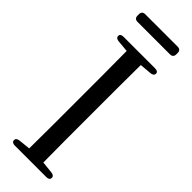

<svg xmlns="http://www.w3.org/2000/svg" viewBox="-278 -862 865 865"><g transform="rotate(45 154.5 -430.0)"><path d="M31 -827V-818C31 -805 38 -798 51 -798H258C271 -798 278 -805 278 -818V-827C278 -840 271 -847 258 -847H51C38 -847 31 -840 31 -827ZM54 -13H255C268 -13 275 -19 275 -28C275 -37 268 -43 256 -44L199 -50C198 -144 198 -239 198 -335V-385C198 -481 198 -577 199 -671L256 -676C268 -677 275 -683 275 -692C275 -701 268 -706 255 -706H54C41 -706 34 -701 34 -692C34 -683 41 -677 53 -676L109 -671C110 -576 110 -480 110 -385V-335C110 -239 110 -144 109 -50L53 -44C41 -43 34 -37 34 -28C34 -19 41 -13 54 -13Z"/></g></svg>

Font: 寒蝉锦书宋 CompactLight
Style: Bold
Weight: 400
Width: 4
Designer: 寒蝉锦书宋{Warren} 思源宋体{Ryoko NISHIZUKA 西塚涼子 (kana & ideographs); Frank Grießhammer (Latin, Greek & Cyrillic); Wenlong ZHANG 
Foundry: Adobe & ChillType
Version: Version 2.000;Glyphs 3.1.1 (3135)